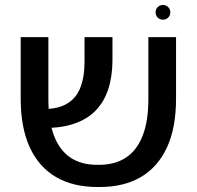

<svg xmlns="http://www.w3.org/2000/svg" viewBox="-20 -746 789 770"><path d="M371 4Q273 4 204.5 -36Q136 -76 99.5 -155Q63 -234 63 -350V-597H174V-350Q174 -261 196.5 -202Q219 -143 262.5 -114Q306 -85 369 -85H377Q441 -85 485 -114Q529 -143 552 -201.5Q575 -260 575 -349V-597H686V-350Q686 -233 649.5 -154.5Q613 -76 545 -36Q477 4 379 4ZM144 -233 137 -309Q203 -306 243 -327Q283 -348 301 -391.5Q319 -435 319 -499V-597H431V-505Q431 -441 414.5 -389.5Q398 -338 363.5 -302.5Q329 -267 274.5 -249Q220 -231 144 -233ZM634 -667Q621 -667 612.5 -675.5Q604 -684 604 -697Q604 -709 612.5 -717.5Q621 -726 634 -726Q646 -726 654.5 -717.5Q663 -709 663 -697Q663 -684 654.5 -675.5Q646 -667 634 -667Z"/></svg>

Font: Noto Sans Hebrew Thin Medium
Style: Regular
Weight: 500
Version: Version 3.001